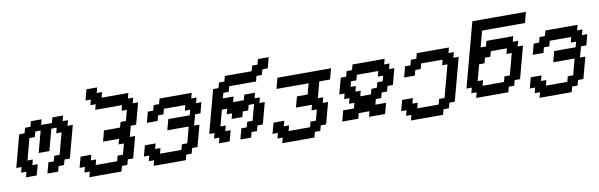

<svg xmlns="http://www.w3.org/2000/svg" viewBox="-59 -1477 6876 2205"><g transform="rotate(-10 3379.5 -375.0)"><path d="M375 0H500L516.6 -62.5H579.1L596.2 -125H658.7Q675.3 -187.5 708.7 -312.5Q742.2 -437.5 758.8 -500H696.3L713.4 -562.5H650.9L667.5 -625H542.5L525.9 -562.5H400.9L417.5 -625H292.5L275.9 -562.5H213.4L196.3 -500H133.8Q117.2 -437.5 83.7 -312.5Q50.3 -187.5 33.7 -125H96.2L79.1 -62.5H141.6L125 0H250Q255.9 -21 267.1 -62.5Q278.3 -104 283.7 -125H221.2L237.8 -187.5H175.3Q186.5 -229 208.7 -312.3Q231 -395.5 242.2 -437.5H304.7L321.3 -500H383.8Q372.6 -458 350.3 -375Q328.1 -292 316.9 -250H441.9Q453.1 -292 475.3 -375Q497.6 -458 508.8 -500H571.3L554.7 -437.5H617.2Q606 -396 583.7 -312.5Q561.5 -229 550.3 -187.5H487.8L471.2 -125H408.7Q402.8 -104 391.6 -62.5Q380.4 -21 375 0Z M841.3 125H1216.3L1233.4 62.5H1295.9L1312.5 0H1375Q1386.2 -42 1408.4 -125.2Q1430.7 -208.5 1441.9 -250H1379.4Q1385.3 -270.5 1396.5 -312.3Q1407.7 -354 1413.1 -375H1475.6Q1486.8 -416.5 1509 -500Q1531.2 -583.5 1542.5 -625H1480L1496.6 -687.5H1434.1L1451.2 -750H1138.7L1155.3 -812.5H1092.8L1109.4 -875H984.4Q979 -854 967.8 -812.5Q956.5 -771 951.2 -750H1013.7L996.6 -687.5H1059.1L1042.5 -625H1355L1338.4 -562.5H1400.9Q1395 -542 1383.8 -500.2Q1372.6 -458.5 1367.2 -437.5H1304.7L1288.1 -375H1100.6Q1095.2 -354 1084 -312.3Q1072.8 -270.5 1066.9 -250H1254.4L1237.8 -187.5H1300.3Q1294.4 -166.5 1283.2 -124.8Q1272 -83 1266.6 -62.5H1204.1L1187.5 0H937.5L954.1 -62.5H891.6L908.7 -125H783.7Q777.8 -104 766.6 -62.5Q755.4 -21 750 0H812.5L795.9 62.5H858.4Z M1591.3 125H1966.3L1983.4 62.5H2045.9L2062.5 0H2125Q2136.2 -42 2158.4 -125.2Q2180.7 -208.5 2191.9 -250H2129.4Q2135.3 -270.5 2146.5 -312.3Q2157.7 -354 2163.1 -375H2225.6Q2231 -395.5 2241.9 -437.3Q2252.9 -479 2258.8 -500H2196.3L2213.4 -562.5H2150.9L2167.5 -625H1792.5L1775.9 -562.5H1713.4L1696.3 -500H1633.8Q1628.4 -479 1617.2 -437.5Q1606 -396 1600.6 -375H1725.6L1742.2 -437.5H1804.7L1821.3 -500H2071.3L2054.7 -437.5H2117.2L2100.6 -375H1850.6Q1845.2 -354 1834 -312.3Q1822.8 -270.5 1816.9 -250H2066.9L2016.6 -62.5H1954.1L1937.5 0H1687.5L1704.1 -62.5H1641.6L1658.7 -125H1533.7Q1527.8 -104 1516.6 -62.5Q1505.4 -21 1500 0H1562.5L1545.9 62.5H1608.4Z M2625 0H2750L2766.6 -62.5H2829.1L2846.2 -125H2908.7Q2919.9 -166.5 2942.1 -249.8Q2964.4 -333 2975.6 -375H2913.1L2929.7 -437.5H2867.2L2883.8 -500H2758.8L2742.2 -437.5H2617.2L2633.8 -500H2508.8L2525.9 -562.5H2588.4L2605 -625H2917.5L2934.1 -687.5H2996.6L3013.7 -750H3076.2Q3081.5 -770.5 3092.8 -812.5Q3104 -854.5 3109.4 -875H2984.4L2967.8 -812.5H2905.3L2888.7 -750H2576.2L2559.1 -687.5H2496.6L2480 -625H2417.5Q2395.5 -542 2350.8 -375Q2306.2 -208 2283.7 -125H2346.2L2329.1 -62.5H2391.6L2375 0H2500Q2505.9 -21 2517.1 -62.5Q2528.3 -104 2533.7 -125H2471.2L2487.8 -187.5H2425.3L2475.6 -375H2538.1L2521 -312.5H2583.5L2566.9 -250H2691.9L2708.5 -312.5H2771L2788.1 -375H2850.6L2800.3 -187.5H2737.8L2721.2 -125H2658.7Q2652.8 -104 2641.6 -62.5Q2630.4 -21 2625 0Z M3091.3 125H3466.3L3483.4 62.5H3545.9L3562.5 0H3625Q3636.2 -42 3658.4 -125.2Q3680.7 -208.5 3691.9 -250H3629.4L3646 -312.5H3583.5L3633.8 -500H3758.8Q3764.2 -520.5 3775.4 -562.3Q3786.6 -604 3792.5 -625H3167.5Q3161.6 -604 3150.4 -562.3Q3139.2 -520.5 3133.8 -500H3508.8Q3502.9 -479 3491.9 -437.3Q3481 -395.5 3475.6 -375H3350.6Q3345.2 -354 3334 -312.3Q3322.8 -270.5 3316.9 -250H3504.4L3487.8 -187.5H3550.3Q3544.4 -166.5 3533.2 -124.8Q3522 -83 3516.6 -62.5H3454.1L3437.5 0H3187.5L3204.1 -62.5H3141.6L3158.7 -125H3033.7Q3027.8 -104 3016.6 -62.5Q3005.4 -21 3000 0H3062.5L3045.9 62.5H3108.4Z M4125 0H4312.5Q4318.4 -21 4329.6 -62.5Q4340.8 -104 4346.2 -125H4221.2L4237.8 -187.5H4300.3L4316.9 -250H4379.4L4396 -312.5H4458.5L4508.8 -500H4446.3L4463.4 -562.5H4400.9L4417.5 -625H4042.5L4025.9 -562.5H3963.4L3946.3 -500H3883.8L3833.5 -312.5H3896L3879.4 -250H3941.9L3925.3 -187.5H3987.8L3971.2 -125H3846.2Q3840.8 -104 3829.6 -62.5Q3818.4 -21 3812.5 0H4000L4016.6 -62.5H4141.6ZM4191.9 -250H4066.9L4083.5 -312.5H4021L4038.1 -375H3975.6L3992.2 -437.5H4054.7L4071.3 -500H4321.3L4304.7 -437.5H4367.2L4350.6 -375H4288.1L4271 -312.5H4208.5Z M4591.3 125H4966.3L4983.4 62.5H5045.9L5062.5 0H5125Q5147.5 -83 5192.1 -250Q5236.8 -417 5258.8 -500H5196.3L5213.4 -562.5H5150.9L5167.5 -625H4792.5L4775.9 -562.5H4713.4L4696.3 -500H4633.8Q4628.4 -479 4617.2 -437.5Q4606 -396 4600.6 -375H4725.6L4742.2 -437.5H4804.7L4821.3 -500H5071.3L5054.7 -437.5H5117.2Q5100.6 -375 5066.9 -250Q5033.2 -125 5016.6 -62.5H4954.1L4937.5 0H4687.5L4704.1 -62.5H4641.6L4658.7 -125H4533.7Q4527.8 -104 4516.6 -62.5Q4505.4 -21 4500 0H4562.5L4545.9 62.5H4608.4Z M5375 0H5750L5766.6 -62.5H5829.1L5846.2 -125H5908.7Q5925.3 -187.5 5958.7 -312.5Q5992.2 -437.5 6008.8 -500H5946.3L5963.4 -562.5H5900.9L5917.5 -625H5605L5588.4 -562.5H5525.9L5576.2 -750H6076.2Q6081.5 -770.5 6092.8 -812.5Q6104 -854.5 6109.4 -875H5484.4L5283.7 -125H5346.2L5329.1 -62.5H5391.6ZM5721.2 -125H5471.2L5487.8 -187.5H5425.3L5475.6 -375H5538.1L5554.7 -437.5H5617.2L5633.8 -500H5821.3L5804.7 -437.5H5867.2Q5856 -396 5833.7 -312.5Q5811.5 -229 5800.3 -187.5H5737.8Z M6091.3 125H6466.3L6483.4 62.5H6545.9L6562.5 0H6625Q6636.2 -42 6658.4 -125.2Q6680.7 -208.5 6691.9 -250H6629.4Q6635.3 -270.5 6646.5 -312.3Q6657.7 -354 6663.1 -375H6725.6Q6731 -395.5 6741.9 -437.3Q6752.9 -479 6758.8 -500H6696.3L6713.4 -562.5H6650.9L6667.5 -625H6292.5L6275.9 -562.5H6213.4L6196.3 -500H6133.8Q6128.4 -479 6117.2 -437.5Q6106 -396 6100.6 -375H6225.6L6242.2 -437.5H6304.7L6321.3 -500H6571.3L6554.7 -437.5H6617.2L6600.6 -375H6350.6Q6345.2 -354 6334 -312.3Q6322.8 -270.5 6316.9 -250H6566.9L6516.6 -62.5H6454.1L6437.5 0H6187.5L6204.1 -62.5H6141.6L6158.7 -125H6033.7Q6027.8 -104 6016.6 -62.5Q6005.4 -21 6000 0H6062.5L6045.9 62.5H6108.4Z"/></g></svg>

Font: Faithful 32x
Style: Oblique
Weight: 400
Foundry: Faithful Resource Pack
Version: Version 1.0; January 27, 2023